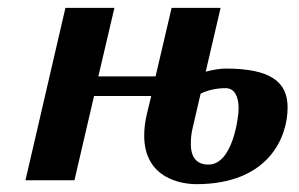

<svg xmlns="http://www.w3.org/2000/svg" viewBox="-20 -460 764 490"><path d="M714 -186C714 -252 669 -285 556 -285C542 -285 523 -282 505 -277L543 -440H418L377 -265H231L272 -440H147L45 0H170L220 -215H366L355 -170C350 -149 348 -130 348 -114C348 -4 444 10 481 10C664 10 714 -108 714 -186ZM492 -221C510 -230 532 -235 556 -235C579 -235 589 -213 589 -183C589 -161 574 -40 512 -40C483 -40 467 -57 467 -93C467 -105 468 -119 472 -135Z"/></svg>

Font: Pfennig
Style: BoldItalic
Weight: 700
Italic angle: -13°
Version: Version 20100423